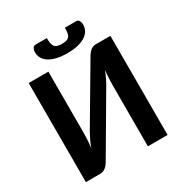

<svg xmlns="http://www.w3.org/2000/svg" viewBox="-188 -953 1028 1088"><g transform="rotate(-30 326.0 -408.5)"><path d="M58.6 0ZM440.4 -608.9Q444.8 -616.2 450.7 -623.3Q456.5 -630.4 463.6 -636Q470.7 -641.6 479 -645Q487.3 -648.4 496.6 -648.4H593.3V0H464.4V-394Q464.4 -417.5 465.6 -443.1Q466.8 -468.8 470.7 -497.6Q460.9 -472.2 450.2 -450.2Q439.5 -428.2 429.7 -412.1L211.4 -40Q207 -32.7 201.2 -25.6Q195.3 -18.6 188 -12.7Q180.7 -6.8 172.4 -3.4Q164.1 0 154.8 0H58.6V-648.4H187.5V-254.9Q187.5 -231 186 -204.8Q184.6 -178.7 180.7 -149.4Q189.9 -175.3 200.7 -197.8Q211.4 -220.2 221.2 -237.3ZM334 -746.1Q351.6 -746.1 362.8 -749.3Q374 -752.4 380.9 -760.5Q387.7 -768.6 390.4 -782.2Q393.1 -795.9 393.1 -817.4H466.3Q479 -817.4 485.4 -806.4Q491.7 -795.4 491.7 -782.7Q491.7 -758.3 480.5 -740Q469.2 -721.7 448.5 -709.5Q427.7 -697.3 398.7 -690.9Q369.6 -684.6 334 -684.6Q298.3 -684.6 269.3 -690.9Q240.2 -697.3 219.5 -709.5Q198.7 -721.7 187.5 -740Q176.3 -758.3 176.3 -782.7Q176.3 -795.4 182.6 -806.4Q189 -817.4 201.7 -817.4H274.9Q274.9 -795.9 277.6 -782.2Q280.3 -768.6 287.1 -760.5Q293.9 -752.4 305.2 -749.3Q316.4 -746.1 334 -746.1Z"/></g></svg>

Font: Carlito
Style: Bold
Weight: 700
Designer: Lukasz Dziedzic
Foundry: tyPoland Lukasz Dziedzic
Version: Version 1.104